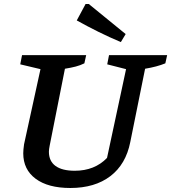

<svg xmlns="http://www.w3.org/2000/svg" viewBox="-20 -927 854 958"><path d="M331 11Q220 11 158 -35Q96 -81 96 -162Q96 -179 100 -207L182 -582L81 -606L90 -652H410L401 -611Q381 -601 358 -595Q335 -589 304 -584L228 -201Q226 -191 225 -183.5Q224 -176 224 -170Q224 -123 257 -99Q290 -75 353 -75Q452 -75 514 -139L609 -582L515 -606L524 -652H814L805 -611Q764 -594 704 -584L630 -218Q608 -107 530.5 -48Q453 11 331 11ZM583 -717Q526 -741 471.5 -768Q417 -795 363 -825L407 -907H423L607 -757Z"/></svg>

Font: Piazzolla SC SemiBold
Style: Italic
Weight: 600
Italic angle: -11.3°
Designer: Juan Pablo del Peral
Foundry: Huerta Tipografica
Version: Version 1.330